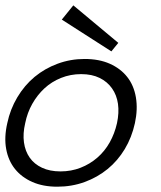

<svg xmlns="http://www.w3.org/2000/svg" viewBox="-37 -686 603 717"><path d="M466.8 -226.1Q455.1 -172.9 429 -129.4Q402.8 -85.9 365 -54.9Q327.1 -23.9 279.1 -6.3Q231 11.2 176.8 11.2Q124 11.2 84 -6.3Q43.9 -23.9 19 -54.9Q-5.9 -85.9 -13.9 -129.4Q-22 -172.9 -9.8 -226.1Q1 -277.8 27.6 -322.5Q54.2 -367.2 92 -398.7Q129.9 -430.2 178 -448Q226.1 -465.8 278.8 -465.8Q333 -465.8 373 -448Q413.1 -430.2 438 -398.7Q462.9 -367.2 470.5 -322.5Q478 -277.8 466.8 -226.1ZM399.9 -226.1Q408.2 -265.1 403.6 -298.1Q398.9 -331.1 381.3 -356Q363.8 -380.9 335 -395Q306.2 -409.2 266.1 -409.2Q226.1 -409.2 190.9 -395Q155.8 -380.9 128.9 -356Q102.1 -331.1 83.5 -298.1Q64.9 -265.1 57.1 -226.1Q47.9 -187 52.5 -154.1Q57.1 -121.1 74 -97.2Q90.8 -73.2 119.9 -59.6Q148.9 -45.9 189 -45.9Q229 -45.9 263.9 -59.6Q298.8 -73.2 326.4 -97.2Q354 -121.1 372.6 -154.1Q391.1 -187 399.9 -226.1ZM404.8 -525.9 378.9 -494.1 193.8 -612.8 236.8 -666Z"/></svg>

Font: Anonymous Pro
Style: Italic
Weight: 400
Italic angle: -12°
Monospace: yes
Designer: Mark Simonson
Version: Version 1.003